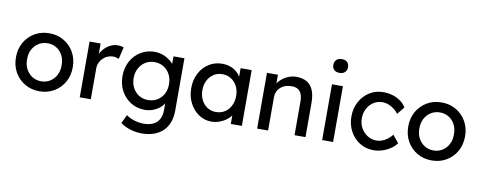

<svg xmlns="http://www.w3.org/2000/svg" viewBox="-77 -1161 4463 1780"><g transform="rotate(10 2154.0 -270.5)"><path d="M308 10Q231 10 170.5 -25.5Q110 -61 75 -122.5Q40 -184 40 -263Q40 -342 75 -403.5Q110 -465 170.5 -500.5Q231 -536 308 -536Q384 -536 444.5 -500.5Q505 -465 540 -403.5Q575 -342 575 -263Q575 -184 540 -122.5Q505 -61 444.5 -25.5Q384 10 308 10ZM308 -84Q355 -84 392 -107.5Q429 -131 450 -171.5Q471 -212 470 -263Q471 -315 450 -355.5Q429 -396 392 -419Q355 -442 308 -442Q261 -442 223.5 -418.5Q186 -395 165 -354.5Q144 -314 145 -263Q144 -212 165 -171.5Q186 -131 223.5 -107.5Q261 -84 308 -84Z M687 0V-525H791V-360L781 -400Q792 -438 818.5 -469Q845 -500 879.5 -518Q914 -536 951 -536Q968 -536 983.5 -533Q999 -530 1008 -526L981 -414Q969 -419 954.5 -422.5Q940 -426 926 -426Q899 -426 874.5 -415.5Q850 -405 831.5 -386.5Q813 -368 802 -343.5Q791 -319 791 -290V0Z M1310 230Q1254 230 1198.5 212.5Q1143 195 1109 167L1147 87Q1167 102 1194 113.5Q1221 125 1251 131.5Q1281 138 1310 138Q1365 138 1402 120Q1439 102 1458 67Q1477 32 1477 -20V-121L1488 -114Q1483 -83 1455.5 -54.5Q1428 -26 1387 -8Q1346 10 1303 10Q1228 10 1169.5 -25.5Q1111 -61 1077 -122.5Q1043 -184 1043 -263Q1043 -342 1076.5 -403.5Q1110 -465 1168.5 -500.5Q1227 -536 1300 -536Q1330 -536 1358 -528.5Q1386 -521 1410 -507.5Q1434 -494 1453 -478Q1472 -462 1484 -444Q1496 -426 1499 -410L1477 -402V-525H1580V-32Q1580 31 1561.5 79.5Q1543 128 1508 161.5Q1473 195 1423 212.5Q1373 230 1310 230ZM1314 -85Q1363 -85 1401 -108Q1439 -131 1460 -171Q1481 -211 1481 -263Q1481 -315 1459.5 -355.5Q1438 -396 1400.5 -419Q1363 -442 1314 -442Q1266 -442 1228.5 -418.5Q1191 -395 1169.5 -354.5Q1148 -314 1148 -263Q1148 -212 1169.5 -171.5Q1191 -131 1228.5 -108Q1266 -85 1314 -85Z M1926 10Q1861 10 1807.5 -26Q1754 -62 1722 -124Q1690 -186 1690 -264Q1690 -343 1722.5 -404.5Q1755 -466 1810.5 -501Q1866 -536 1935 -536Q1976 -536 2010 -524Q2044 -512 2069.5 -490.5Q2095 -469 2111.5 -441Q2128 -413 2132 -381L2109 -389V-525H2213V0H2109V-125L2133 -132Q2127 -105 2108.5 -79.5Q2090 -54 2061.5 -34Q2033 -14 1998.5 -2Q1964 10 1926 10ZM1953 -85Q2000 -85 2036 -108Q2072 -131 2092.5 -171.5Q2113 -212 2113 -264Q2113 -315 2092.5 -355Q2072 -395 2036 -418Q2000 -441 1953 -441Q1907 -441 1871.5 -418Q1836 -395 1815.5 -355Q1795 -315 1795 -264Q1795 -212 1815.5 -171.5Q1836 -131 1871.5 -108Q1907 -85 1953 -85Z M2357 0V-525H2460V-417L2442 -405Q2452 -440 2481 -469.5Q2510 -499 2550 -517.5Q2590 -536 2632 -536Q2692 -536 2732 -512.5Q2772 -489 2792 -441Q2812 -393 2812 -320V0H2709V-313Q2709 -358 2697 -387.5Q2685 -417 2660 -430.5Q2635 -444 2598 -442Q2568 -442 2543 -432.5Q2518 -423 2499.5 -406Q2481 -389 2470.5 -366.5Q2460 -344 2460 -318V0H2409Q2396 0 2383 0Q2370 0 2357 0Z M2969 0V-525H3072V0ZM3019 -641Q2986 -641 2968 -658Q2950 -675 2950 -706Q2950 -735 2968.5 -753Q2987 -771 3019 -771Q3052 -771 3070 -754Q3088 -737 3088 -706Q3088 -677 3069.5 -659Q3051 -641 3019 -641Z M3453 10Q3380 10 3322.5 -26Q3265 -62 3231.5 -124Q3198 -186 3198 -263Q3198 -340 3231.5 -402Q3265 -464 3322.5 -500Q3380 -536 3453 -536Q3523 -536 3580.5 -507.5Q3638 -479 3668 -430L3611 -360Q3595 -383 3570 -402Q3545 -421 3517 -432Q3489 -443 3463 -443Q3415 -443 3377.5 -419.5Q3340 -396 3318 -355Q3296 -314 3296 -263Q3296 -212 3319 -171.5Q3342 -131 3380 -107Q3418 -83 3464 -83Q3491 -83 3516.5 -92Q3542 -101 3566 -119Q3590 -137 3611 -163L3668 -93Q3636 -48 3576.5 -19Q3517 10 3453 10Z M4001 10Q3924 10 3863.5 -25.5Q3803 -61 3768 -122.5Q3733 -184 3733 -263Q3733 -342 3768 -403.5Q3803 -465 3863.5 -500.5Q3924 -536 4001 -536Q4077 -536 4137.5 -500.5Q4198 -465 4233 -403.5Q4268 -342 4268 -263Q4268 -184 4233 -122.5Q4198 -61 4137.5 -25.5Q4077 10 4001 10ZM4001 -84Q4048 -84 4085 -107.5Q4122 -131 4143 -171.5Q4164 -212 4163 -263Q4164 -315 4143 -355.5Q4122 -396 4085 -419Q4048 -442 4001 -442Q3954 -442 3916.5 -418.5Q3879 -395 3858 -354.5Q3837 -314 3838 -263Q3837 -212 3858 -171.5Q3879 -131 3916.5 -107.5Q3954 -84 4001 -84Z"/></g></svg>

Font: Lexend Medium
Style: Regular
Weight: 500
Designer: Bonnie Shaver-Troup, Thomas Jockin
Foundry: Lexend
Version: Version 1.005